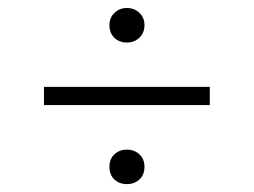

<svg xmlns="http://www.w3.org/2000/svg" viewBox="-20 -572 640 484"><path d="M255.9 -508.8Q255.9 -527.3 268.6 -539.6Q281.2 -551.8 299.8 -551.8Q318.8 -551.8 331.5 -539.6Q344.2 -527.3 344.2 -508.8Q344.2 -489.3 331.5 -477.1Q318.8 -464.8 299.8 -464.8Q280.8 -464.8 268.3 -476.8Q255.9 -488.8 255.9 -508.8ZM90.8 -307.1V-353H508.8V-307.1ZM255.9 -151.9Q255.9 -170.9 268.3 -182.9Q280.8 -194.8 299.8 -194.8Q318.8 -194.8 331.5 -182.9Q344.2 -170.9 344.2 -151.9Q344.2 -131.3 331.5 -119.6Q318.8 -107.9 299.8 -107.9Q280.8 -107.9 268.3 -119.6Q255.9 -131.3 255.9 -151.9Z"/></svg>

Font: Office Code Pro D Light
Style: Regular
Weight: 300
Designer: Nathan Rutzky & Paul D. Hunt
Foundry: Adobe Systems Incorporated
Version: Version 1.004;PS 001.004;hotconv 1.0.70;makeotf.lib2.5.58329